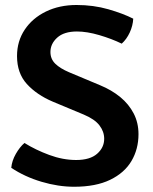

<svg xmlns="http://www.w3.org/2000/svg" viewBox="-20 -716 596 750"><path d="M24 -60.5Q26.5 -88 41.8 -114.8Q57 -141.5 75.5 -157.5Q119 -130.5 172.2 -110.8Q225.5 -91 277.5 -91Q331.5 -91 359.2 -115.2Q387 -139.5 387 -174Q387 -202 368.5 -226.2Q350 -250.5 307 -268.5L186 -319Q123.5 -345.5 85 -387.8Q46.5 -430 46.5 -497Q46.5 -555 76.5 -600Q106.5 -645 159.2 -670.8Q212 -696.5 279 -696.5Q345 -696.5 403.2 -679.8Q461.5 -663 500.5 -643Q499 -615.5 486.8 -589Q474.5 -562.5 455.5 -545.5Q416.5 -564.5 368 -578.8Q319.5 -593 280.5 -593Q230 -593 203.5 -569Q177 -545 177 -513Q177 -485.5 196 -467Q215 -448.5 250.5 -433.5L371 -383Q416 -364.5 449.8 -336.8Q483.5 -309 502.2 -272.8Q521 -236.5 521 -192Q521 -133.5 493.5 -87Q466 -40.5 410 -13.5Q354 13.5 269.5 13.5Q207.5 13.5 142 -6Q76.5 -25.5 24 -60.5Z"/></svg>

Font: Signika Negative Light SemiBold
Style: Regular
Weight: 600
Version: Version 2.001